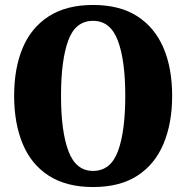

<svg xmlns="http://www.w3.org/2000/svg" viewBox="-20 -744 751 774"><path d="M355 10Q248 10 177 -35.5Q106 -81 71.5 -164Q37 -247 37 -358Q37 -469 71.5 -551Q106 -633 177 -678.5Q248 -724 355 -724Q463 -724 533.5 -678.5Q604 -633 639 -551Q674 -469 674 -358Q674 -247 639 -164Q604 -81 533.5 -35.5Q463 10 355 10ZM355 -55Q426 -55 455.5 -134.5Q485 -214 485 -358Q485 -501 455 -580.5Q425 -660 355 -660Q284 -660 255 -580.5Q226 -501 226 -358Q226 -214 256 -134.5Q286 -55 355 -55Z"/></svg>

Font: Noto Serif Condensed Black
Style: Regular
Weight: 900
Width: 3
Designer: Monotype Design Team
Foundry: Monotype Imaging Inc.
Version: Version 2.015; ttfautohint (v1.8.4.7-5d5b)